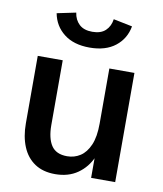

<svg xmlns="http://www.w3.org/2000/svg" viewBox="-86 -832 775 913"><g transform="rotate(10 301.5 -375.0)"><path d="M241.7 12.2Q183.1 12.2 143.3 -14.4Q103.5 -41 83.5 -89.4Q63.5 -137.7 63.5 -201.7V-527.3H184.1V-214.8Q184.1 -150.9 207 -116.2Q230 -81.5 283.2 -81.5Q318.4 -81.5 346.7 -99.9Q375 -118.2 392.1 -157.7Q409.2 -197.3 409.2 -261.2V-527.3H530.3V0H414.1V-124L417.5 -102.1Q395 -50.3 350.3 -19Q305.7 12.2 241.7 12.2ZM298.8 -608.9Q221.7 -608.9 174.8 -645.8Q127.9 -682.6 116.7 -742.7L208 -761.7Q212.9 -727.1 235.4 -706.1Q257.8 -685.1 298.8 -685.1Q339.8 -685.1 362.1 -706.1Q384.3 -727.1 389.2 -761.7L480.5 -743.2Q469.7 -682.6 422.9 -645.8Q376 -608.9 298.8 -608.9Z"/></g></svg>

Font: Schibsted Grotesk SemiBold
Style: Regular
Weight: 600
Designer: Bakken & Baeck AS, Henrik Kongsvoll
Foundry: Schibsted ASA
Version: Version 1.100;gftools[0.9.25]